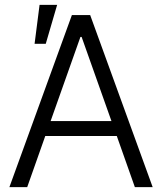

<svg xmlns="http://www.w3.org/2000/svg" viewBox="-20 -769 666 789"><path d="M18.6 0 275.4 -707H350.6L607.4 0H534.2L460 -210H166L91.8 0ZM438 -271.5 315.4 -617.2H310.5L188 -271.5ZM142.6 -749H214.8L168 -588.9H122.1Z"/></svg>

Font: Pretendard GOV Light
Style: Regular
Weight: 300
Designer: Base glyphs from Inter by Rasmus Andersson; Hangeul glyphs from Noto Sans CJK(Source Han Sans) by Jang Soo-young and Kan
Foundry: Kil Hyung-jin
Version: Version 1.309